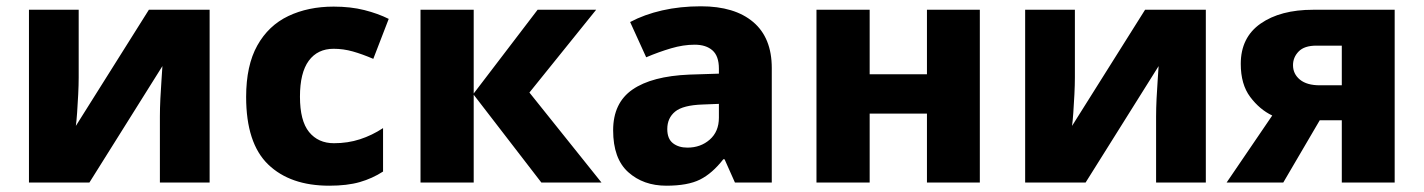

<svg xmlns="http://www.w3.org/2000/svg" viewBox="-20 -580 4523 610"><path d="M230 -334Q230 -311 228.5 -280.5Q227 -250 225 -222Q223 -194 221 -180L453 -549H646V0H488V-210Q488 -236 489.5 -266.5Q491 -297 493 -324.5Q495 -352 496 -370L264 0H72V-549H230Z M1026 10Q902 10 832 -57.5Q762 -125 762 -272Q762 -372 797.5 -435.5Q833 -499 896 -529Q959 -559 1040 -559Q1094 -559 1137.5 -548Q1181 -537 1215 -520L1166 -393Q1131 -408 1101 -416.5Q1071 -425 1040 -425Q989 -425 961 -387Q933 -349 933 -273Q933 -196 962 -160.5Q991 -125 1041 -125Q1085 -125 1123.5 -137.5Q1162 -150 1197 -173V-35Q1163 -13 1123 -1.5Q1083 10 1026 10Z M1688 -549H1874L1662 -286L1891 0H1700L1485 -279V0H1316V-549H1485V-283Z M2207 -560Q2314 -560 2373 -510Q2432 -460 2432 -364V0H2315L2282 -74H2278Q2243 -29 2204 -9.5Q2165 10 2097 10Q2024 10 1976 -33Q1928 -76 1928 -166Q1928 -253 1989.5 -295.5Q2051 -338 2170 -343L2264 -346V-362Q2264 -402 2243.5 -420Q2223 -438 2187 -438Q2151 -438 2112 -426.5Q2073 -415 2033 -398L1982 -510Q2027 -534 2084 -547Q2141 -560 2207 -560ZM2213 -248Q2150 -246 2125 -225.5Q2100 -205 2100 -170Q2100 -139 2118 -125Q2136 -111 2164 -111Q2206 -111 2235 -136.5Q2264 -162 2264 -206V-250Z M2743 -549V-344H2925V-549H3093V0H2925V-219H2743V0H2574V-549Z M3395 -334Q3395 -311 3393.5 -280.5Q3392 -250 3390 -222Q3388 -194 3386 -180L3618 -549H3811V0H3653V-210Q3653 -236 3654.5 -266.5Q3656 -297 3658 -324.5Q3660 -352 3661 -370L3429 0H3237V-549H3395Z M4057 0H3877L4022 -213Q3982 -232 3952 -272Q3922 -312 3922 -377Q3922 -461 3985 -505Q4048 -549 4152 -549H4411V0H4243V-198H4173ZM4088 -373Q4088 -345 4110 -327Q4132 -309 4173 -309H4243V-435H4162Q4124 -435 4106 -416.5Q4088 -398 4088 -373Z"/></svg>

Font: Noto Sans ExtraBold
Style: Regular
Weight: 800
Designer: Monotype Design Team
Foundry: Monotype Imaging Inc.
Version: Version 2.007